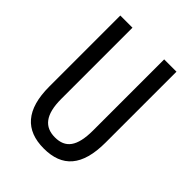

<svg xmlns="http://www.w3.org/2000/svg" viewBox="-208 -821 938 938"><g transform="rotate(45 261.0 -352.0)"><path d="M455 -224V-714H370V-223C370 -111 334 -67 262 -67C191 -67 151 -112 151 -222V-714H67V-223C67 -64 135 10 262 10C389 10 455 -62 455 -224Z"/></g></svg>

Font: Noto Sans Arabic ExtCond
Style: Regular
Weight: 400
Width: 2
Designer: Monotype Design Team, Nadine Chahine, Nizar Qandah and Khaled Hosny
Foundry: Monotype Imaging Inc.
Version: Version 2.012